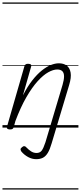

<svg xmlns="http://www.w3.org/2000/svg" viewBox="-20 -1030 653 1550"><path d="M397 127Q383 176 366 204Q349 232 326.5 243.5Q304 255 272 255Q239 255 207.5 238Q176 221 153 194Q147 185 146 176.5Q145 168 158 158Q168 149 177 150Q186 151 193 160Q212 180 232 192.5Q252 205 275 205Q302 205 316.5 186Q331 167 347 118L485 -345Q497 -386 497 -413.5Q497 -441 483.5 -455Q470 -469 442 -469Q410 -469 369.5 -446.5Q329 -424 284 -374.5Q239 -325 193 -245.5Q147 -166 104 -52L91 -4Q88 6 81.5 10.5Q75 15 60 15Q48 15 40.5 10Q33 5 36 -6L177 -495Q181 -506 187 -510.5Q193 -515 206 -515Q223 -515 229 -509Q235 -503 231 -491L165 -260Q202 -332 240.5 -381Q279 -430 317 -460.5Q355 -491 390 -505Q425 -519 455 -519Q493 -519 518 -501Q543 -483 550 -444Q557 -405 538 -343ZM0 490H613V500H0ZM0 -20H613V0H0ZM0 -505H613V-500H0ZM0 -1010H613V-1000H0Z"/></svg>

Font: Playwrite AU NSW Guides
Style: Regular
Weight: 400
Designer: Veronika Burian, José Scaglione
Foundry: TypeTogether
Version: Version 1.003